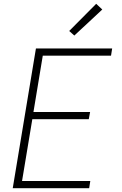

<svg xmlns="http://www.w3.org/2000/svg" viewBox="-20 -990 640 1010"><path d="M47 0 169 -735H570L564 -697H205L156 -401H454L447 -363H150L96 -38H455L449 0ZM371 -803 344 -827 486 -970 518 -940Z"/></svg>

Font: Iosevka Curly XLtExObl
Style: Regular
Weight: 200
Width: 7
Italic angle: -9°
Monospace: yes
Designer: Belleve Invis
Foundry: Belleve Invis
Version: Version 11.0.1; ttfautohint (v1.8.3)